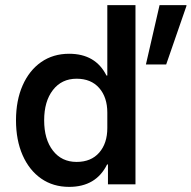

<svg xmlns="http://www.w3.org/2000/svg" viewBox="-20 -720 748 750"><path d="M250 10Q187.5 10 140.8 -22.5Q94.2 -55 68.3 -113.8Q42.5 -172.5 42.5 -250Q42.5 -327.5 68.3 -386.2Q94.2 -445 140.8 -477.5Q187.5 -510 250 -510Q353.3 -510 395.8 -425H399.2V-700H509.2V0H401.7V-77.5H398.3Q355 10 250 10ZM279.2 -87.5Q335.8 -87.5 367.5 -123.8Q399.2 -160 399.2 -220V-280Q399.2 -340 367.5 -376.2Q335.8 -412.5 279.2 -412.5Q220.8 -412.5 186.7 -368.3Q152.5 -324.2 152.5 -250Q152.5 -175.8 186.7 -131.7Q220.8 -87.5 279.2 -87.5ZM550 -468.3 603.3 -700H708.3V-696.7L629.2 -468.3Z"/></svg>

Font: Funnel Sans Medium
Style: Regular
Weight: 500
Version: Version 1.000; Beta; Release 5; Build 24; ttfautohint (v1.8.